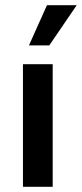

<svg xmlns="http://www.w3.org/2000/svg" viewBox="-20 -716 314 736"><path d="M68 0V-470H182V0ZM91 -542 160 -696H274L169 -542Z"/></svg>

Font: Gantari SemiBold
Style: Regular
Weight: 600
Designer: Anugrah Pasau
Foundry: Lafontype
Version: Version 1.000; ttfautohint (v1.8.3)